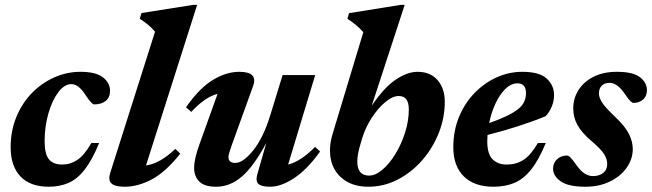

<svg xmlns="http://www.w3.org/2000/svg" viewBox="-20 -732 2601 766"><path d="M265 -396.5Q237 -396.5 212.5 -364Q188 -331.5 173 -279.2Q158 -227 158 -168Q158 -118 175 -96.8Q192 -75.5 228.5 -75.5Q260.5 -75.5 288.5 -94Q316.5 -112.5 344.5 -161.5H375.5Q348 -94 318.2 -55.8Q288.5 -17.5 253.2 -2.2Q218 13 174.5 13Q100.5 13 61.5 -28.2Q22.5 -69.5 22.5 -144.5Q22.5 -210 45.2 -265.2Q68 -320.5 107.2 -360.8Q146.5 -401 196.5 -423.2Q246.5 -445.5 300.5 -445.5Q363 -445.5 391 -423.2Q419 -401 419 -369.5Q419 -343.5 401.8 -329.5Q384.5 -315.5 355.5 -315.5Q346 -315 320.5 -354Q293 -396.5 265 -396.5Z M598.5 -605.5Q575.5 -633.5 537.5 -657L544.5 -680L750 -712.5H766.5L562.5 -72Q617.5 -79 679.5 -138L699 -119Q641.5 -46 586 -16.5Q530.5 13 477.5 13Q438.5 13 424.5 -0.2Q410.5 -13.5 420 -43Z M1006.5 -36.5 1042.5 -162Q992.5 -68.5 945.2 -27.8Q898 13 842.5 13Q795.5 13 775 -7.8Q754.5 -28.5 754.5 -62.5Q754.5 -97.5 776 -157L848 -357.5Q798 -345 743 -285.5L722 -304Q776 -381 829.5 -413.2Q883 -445.5 934.5 -445.5Q1010 -445.5 990 -389.5L904.5 -152.5Q898 -134 894.8 -123.2Q891.5 -112.5 891.5 -105Q891.5 -82 919 -82Q950 -82 990.5 -132.5Q1031 -183 1058.5 -273L1107.5 -432.5H1237.5L1129.5 -75.5Q1154 -81.5 1180.8 -98.8Q1207.5 -116 1237 -146L1257 -127.5Q1205.5 -55.5 1153.2 -21.2Q1101 13 1058.5 13Q1023.5 13 1011.2 1.8Q999 -9.5 1006.5 -36.5Z M1429.5 -603.5Q1404 -633 1366 -657L1372.5 -679.5L1578 -712.5H1594.5L1463 -310Q1512.5 -383.5 1559 -414.5Q1605.5 -445.5 1646 -445.5Q1697 -445.5 1725.8 -412.2Q1754.5 -379 1754.5 -326Q1754.5 -262.5 1730.8 -202.2Q1707 -142 1664.8 -93.2Q1622.5 -44.5 1567.2 -15.8Q1512 13 1449 13Q1380 13 1338.2 -26.5Q1296.5 -66 1296.5 -131.5Q1296.5 -164 1307 -198ZM1418 -157Q1405.5 -115.5 1405.5 -87.5Q1405.5 -31.5 1452.5 -31.5Q1478 -31.5 1505.8 -55Q1533.5 -78.5 1557.2 -117.2Q1581 -156 1596 -202.8Q1611 -249.5 1611 -295.5Q1611 -349 1571 -349Q1546.5 -349 1517.5 -325Q1488.5 -301 1463.2 -262.2Q1438 -223.5 1424.5 -179Z M2157.5 -161.5Q2129 -93 2098.5 -55Q2068 -17 2031.5 -2Q1995 13 1949 13Q1872 13 1830.2 -28.5Q1788.5 -70 1788.5 -144.5Q1788.5 -210 1811.2 -265.2Q1834 -320.5 1873 -360.8Q1912 -401 1961.2 -423.2Q2010.5 -445.5 2064 -445.5Q2132 -445.5 2161.2 -418.5Q2190.5 -391.5 2190.5 -352.5Q2190.5 -329 2181.2 -306.8Q2172 -284.5 2157 -268.5Q2106 -247.5 2046 -228.2Q1986 -209 1925 -193.5Q1924 -180.5 1924 -168Q1924 -118 1945 -96.8Q1966 -75.5 2001 -75.5Q2039 -75.5 2068 -93.8Q2097 -112 2126 -161.5ZM2045 -399.5Q2019 -399.5 1996.2 -377.2Q1973.5 -355 1956.8 -319Q1940 -283 1931.5 -241Q1992 -262.5 2023.8 -281Q2055.5 -299.5 2067 -318.2Q2078.5 -337 2078.5 -360Q2078.5 -399.5 2045 -399.5Z M2242.5 -111.5Q2248 -111.5 2255.5 -104.2Q2263 -97 2280 -73Q2297.5 -48.5 2313.5 -39Q2329.5 -29.5 2345.5 -29.5Q2370.5 -29.5 2386.5 -42Q2402.5 -54.5 2402.5 -78Q2402.5 -97 2390.2 -117Q2378 -137 2339 -170Q2300 -203.5 2283.5 -233.8Q2267 -264 2267 -299.5Q2267 -339.5 2288 -372.8Q2309 -406 2348 -425.8Q2387 -445.5 2441 -445.5Q2505.5 -445.5 2533.2 -424Q2561 -402.5 2561 -372Q2561 -349 2545.8 -335.2Q2530.5 -321.5 2507 -321.5Q2502.5 -321.5 2495 -328.5Q2487.5 -335.5 2473.5 -356.5Q2443 -401.5 2412 -401.5Q2391.5 -401.5 2380.5 -390Q2369.5 -378.5 2369.5 -359Q2369.5 -342.5 2382.5 -322.5Q2395.5 -302.5 2435 -265Q2474.5 -227.5 2489.5 -197Q2504.5 -166.5 2504.5 -137.5Q2504.5 -97.5 2480.2 -63Q2456 -28.5 2413.2 -7.8Q2370.5 13 2316 13Q2247.5 13 2217 -8.5Q2186.5 -30 2186.5 -59Q2186.5 -82 2202.5 -96.8Q2218.5 -111.5 2242.5 -111.5Z"/></svg>

Font: Newsreader Text
Style: Bold Italic
Weight: 700
Italic angle: -17°
Designer: Hugues Gentile
Foundry: Production Type
Version: Version 1.001